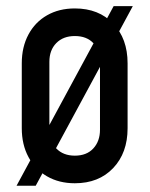

<svg xmlns="http://www.w3.org/2000/svg" viewBox="-20 -585 488 626"><path d="M96.5 20.5H34L350.5 -565H413ZM224 12.5Q172.5 12.5 133.5 -10Q94.5 -32.5 72.8 -73Q51 -113.5 51 -167V-378.5Q51 -432 72.8 -472.5Q94.5 -513 133.5 -535.2Q172.5 -557.5 224 -557.5Q302 -557.5 349 -508.2Q396 -459 396 -378.5V-167Q396 -86.5 349 -37Q302 12.5 224 12.5ZM224 -77.5Q262.5 -77.5 284.2 -101Q306 -124.5 306 -162V-383.5Q306 -421.5 284.2 -444.5Q262.5 -467.5 224 -467.5Q186 -467.5 163.5 -444.5Q141 -421.5 141 -383.5V-162Q141 -124.5 163.5 -101Q186 -77.5 224 -77.5Z"/></svg>

Font: Mohave Light Medium
Style: Regular
Weight: 500
Version: Version 2.003